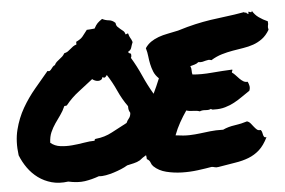

<svg xmlns="http://www.w3.org/2000/svg" viewBox="-52 -819 1343 904"><g transform="rotate(-5 619.0 -367.0)"><path d="M235.4 3.9Q192.4 9.8 157.2 0Q122.1 -9.8 94.2 -30.3Q66.4 -50.8 46.4 -79.1Q26.4 -107.4 13.7 -139.6Q4.9 -206.1 18.6 -260.3Q32.2 -314.5 58.6 -360.4Q85 -406.2 118.7 -446.3Q152.3 -486.3 183.6 -523.4Q190.4 -520.5 194.8 -523.4Q199.2 -526.4 202.6 -531.2Q206.1 -536.1 210.4 -541Q214.8 -545.9 220.7 -547.9Q224.6 -556.6 231 -562.5Q237.3 -568.4 244.6 -573.7Q252 -579.1 258.3 -585Q264.6 -590.8 269.5 -599.6Q279.3 -601.6 286.6 -606.4Q293.9 -611.3 300.3 -617.2Q306.6 -623 313.5 -627.9Q320.3 -632.8 330.1 -635.7V-648.4Q351.6 -658.2 361.3 -669.9Q371.1 -681.6 384.8 -700.2Q395.5 -701.2 401.9 -701.2Q408.2 -701.2 421.9 -703.1Q430.7 -719.7 438.5 -727.5Q446.3 -735.4 460.9 -745.1Q475.6 -737.3 492.2 -735.8Q508.8 -734.4 522.5 -720.7Q523.4 -709 529.3 -702.6Q535.2 -696.3 542 -690.9Q548.8 -685.5 555.7 -679.7Q562.5 -673.8 564.5 -663.1Q569.3 -663.1 570.8 -665Q572.3 -667 577.1 -666Q579.1 -658.2 581.1 -653.3Q583 -648.4 585.4 -644.5Q587.9 -640.6 590.3 -635.7Q592.8 -630.9 594.7 -624Q589.8 -612.3 585.9 -599.1Q582 -585.9 570.3 -581.1Q570.3 -573.2 576.2 -572.8Q582 -572.3 583 -565.4Q584 -556.6 580.1 -550.8Q605.5 -508.8 626 -462.4Q646.5 -416 671.9 -373Q679.7 -389.6 687.5 -406.7Q695.3 -423.8 703.1 -443.4Q686.5 -459 679.2 -477.1Q671.9 -495.1 668 -513.7Q664.1 -532.2 662.1 -551.3Q660.2 -570.3 654.3 -589.8Q666 -607.4 682.6 -618.7Q699.2 -629.9 719.2 -637.2Q739.3 -644.5 762.7 -648.9Q786.1 -653.3 812.5 -659.2Q859.4 -673.8 896.5 -682.1Q933.6 -690.4 968.8 -695.8Q1003.9 -701.2 1042 -705.6Q1080.1 -710 1129.9 -718.8Q1130.9 -715.8 1133.3 -715.8Q1135.7 -715.8 1139.6 -715.8Q1142.6 -709 1150.4 -709Q1150.4 -711.9 1149.9 -714.4Q1149.4 -716.8 1149.4 -718.8Q1151.4 -718.8 1154.8 -717.8Q1158.2 -716.8 1160.6 -715.8Q1163.1 -714.8 1165 -716.3Q1167 -717.8 1166 -722.7Q1177.7 -702.1 1196.3 -689Q1214.8 -675.8 1237.3 -666Q1238.3 -657.2 1237.8 -653.3Q1237.3 -649.4 1236.3 -646Q1235.4 -642.6 1235.4 -638.2Q1235.4 -633.8 1237.3 -626Q1221.7 -599.6 1201.7 -585Q1181.6 -570.3 1159.2 -562.5Q1136.7 -554.7 1111.8 -550.8Q1086.9 -546.9 1061 -542.5Q1035.2 -538.1 1008.8 -530.3Q982.4 -522.5 957 -506.8Q949.2 -509.8 942.9 -509.3Q936.5 -508.8 929.7 -506.8Q922.9 -504.9 914.6 -502.9Q906.2 -501 894.5 -502.9Q886.7 -496.1 876.5 -493.2Q866.2 -490.2 855.5 -487.3Q860.4 -476.6 859.9 -465.8Q859.4 -455.1 862.3 -447.3Q903.3 -443.4 953.1 -447.8Q1002.9 -452.1 1050.8 -454.1Q1051.8 -449.2 1049.8 -447.3Q1047.9 -445.3 1047.9 -440.4Q1056.6 -434.6 1064.5 -425.8Q1072.3 -417 1080.6 -408.7Q1088.9 -400.4 1097.7 -395Q1106.4 -389.6 1118.2 -390.6Q1123 -380.9 1125 -370.1Q1127 -359.4 1122.1 -347.7Q1102.5 -335 1084 -321.8Q1065.4 -308.6 1045.4 -297.9Q1025.4 -287.1 1002 -280.3Q978.5 -273.4 951.2 -274.4Q946.3 -274.4 942.9 -274.4Q939.5 -274.4 934.6 -278.3Q924.8 -273.4 908.7 -274.9Q892.6 -276.4 881.8 -271.5Q868.2 -276.4 850.1 -276.4Q832 -276.4 818.4 -281.2Q800.8 -255.9 785.2 -228Q769.5 -200.2 757.8 -168.9Q797.9 -163.1 824.2 -164.1Q850.6 -165 874 -168Q897.5 -170.9 922.4 -173.8Q947.3 -176.8 983.4 -175.8Q1007.8 -187.5 1039.6 -191.9Q1071.3 -196.3 1098.6 -205.1Q1108.4 -202.1 1115.2 -193.8Q1122.1 -185.5 1128.4 -177.2Q1134.8 -168.9 1141.6 -163.1Q1148.4 -157.2 1159.2 -159.2Q1164.1 -154.3 1165.5 -147.5Q1167 -140.6 1168.5 -134.8Q1169.9 -128.9 1172.9 -125.5Q1175.8 -122.1 1183.6 -123Q1165 -85 1142.1 -64.5Q1119.1 -43.9 1090.3 -32.7Q1061.5 -21.5 1025.9 -16.1Q990.2 -10.7 946.3 -2.9Q935.5 -1 928.2 -3.4Q920.9 -5.9 913.1 -5.9Q885.7 -1 848.1 3.9Q810.5 8.8 772.5 7.8Q734.4 6.8 699.2 -2Q664.1 -10.7 640.6 -33.2Q632.8 -41 629.4 -51.8Q626 -62.5 613.3 -69.3Q613.3 -74.2 612.8 -78.6Q612.3 -83 611.3 -87.9Q602.5 -83 594.7 -77.6Q586.9 -72.3 580.1 -66.4Q566.4 -58.6 550.8 -55.2Q535.2 -51.8 518.6 -47.9Q505.9 -40 488.3 -32.7Q470.7 -25.4 452.1 -19.5Q433.6 -13.7 415 -10.3Q396.5 -6.8 381.8 -8.8Q346.7 3.9 313.5 8.8Q280.3 13.7 235.4 3.9ZM248 -351.6Q238.3 -329.1 225.1 -311Q211.9 -293 199.2 -274.4Q186.5 -255.9 177.2 -234.9Q168 -213.9 167 -185.5Q186.5 -168.9 213.4 -165.5Q240.2 -162.1 268.6 -164.6Q296.9 -167 325.2 -171.9Q353.5 -176.8 376 -176.8Q376 -185.5 383.8 -185.5Q424.8 -189.5 460 -208.5Q495.1 -227.5 533.2 -247.1Q538.1 -258.8 545.9 -267.6Q553.7 -276.4 554.7 -293Q549.8 -301.8 548.3 -307.6Q546.9 -313.5 546.9 -325.2Q521.5 -360.4 502.9 -401.9Q484.4 -443.4 460 -480.5Q458 -475.6 452.1 -470.7Q446.3 -465.8 439.5 -472.7Q436.5 -462.9 430.7 -459.5Q424.8 -456.1 417.5 -456.1Q410.2 -456.1 402.8 -459Q395.5 -461.9 389.6 -466.8Q355.5 -439.5 321.8 -414.1Q288.1 -388.7 260.7 -354.5Q255.9 -351.6 254.9 -352.5Q253.9 -353.5 248 -351.6Z"/></g></svg>

Font: Permanent Marker
Style: Regular
Weight: 400
Designer: Font Diner, Inc
Foundry: Font Diner, Inc
Version: Version 1.000